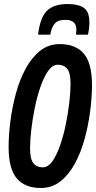

<svg xmlns="http://www.w3.org/2000/svg" viewBox="-20 -929 479 958"><path d="M184 9Q104 9 63.5 -39Q23 -87 23 -195Q23 -255 32 -325Q41 -395 59.5 -463Q78 -531 108 -586.5Q138 -642 180 -675.5Q222 -709 278 -709Q358 -709 398.5 -661Q439 -613 439 -505Q439 -445 430 -375Q421 -305 402.5 -237Q384 -169 354 -113.5Q324 -58 282 -24.5Q240 9 184 9ZM193 -94Q220 -94 241.5 -124.5Q263 -155 280 -204Q297 -253 308.5 -309.5Q320 -366 326 -419Q332 -472 332 -509Q332 -565 315.5 -585.5Q299 -606 269 -606Q242 -606 220.5 -575.5Q199 -545 182 -496Q165 -447 153.5 -390.5Q142 -334 136 -281Q130 -228 130 -191Q130 -135 146.5 -114.5Q163 -94 193 -94ZM318 -909Q369 -909 397.5 -890.5Q426 -872 426 -817Q426 -788 419 -756H359Q360 -763 360.5 -769Q361 -775 361 -782Q361 -830 306 -830Q268 -830 252 -810Q236 -790 231 -756H170Q180 -842 214.5 -875.5Q249 -909 318 -909Z"/></svg>

Font: Georama Condensed SemiBold
Style: Italic
Weight: 600
Width: 3
Italic angle: -9°
Designer: Jean-Baptiste Levee
Foundry: Production Type
Version: Version 1.000